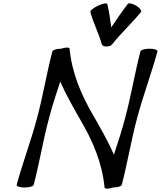

<svg xmlns="http://www.w3.org/2000/svg" viewBox="-20 -1108 964 1151"><path d="M653 -843C706 -910 771 -969 825 -1036C831 -1044 818 -1061 796 -1074C775 -1087 752 -1092 746 -1084C710 -1039 680 -991 647 -944C640 -991 635 -1039 623 -1084C620 -1092 596 -1087 568 -1074C540 -1061 519 -1044 522 -1036C539 -969 572 -910 590 -843C593 -833 605 -828 619 -830C631 -828 645 -833 653 -843ZM710 0C745 -133 766 -267 802 -400C837 -533 888 -667 924 -800C926 -809 905 -816 877 -816C849 -816 824 -809 822 -800C787 -667 766 -533 730 -400C711 -327 687 -254 663 -181C627 -263 578 -348 535 -423C466 -542 411 -671 397 -817C396 -825 374 -825 346 -816C321 -816 296 -809 294 -800C259 -667 238 -533 202 -400C167 -267 116 -133 80 0C78 9 99 16 127 16C155 16 180 9 182 0C217 -133 238 -267 274 -400C293 -473 317 -546 341 -619C377 -537 426 -452 469 -377C538 -258 593 -129 607 17C608 25 631 25 658 16C683 16 708 9 710 0Z"/></svg>

Font: Nupuram Medium Oblique
Style: Regular
Weight: 500
Designer: Santhosh Thottingal (santhosh.thottingal@gmail.com)
Foundry: SMC
Version: Version 1.000